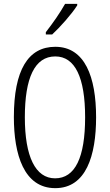

<svg xmlns="http://www.w3.org/2000/svg" viewBox="-20 -967 571 997"><path d="M381 -939V-947H318C290 -898 259 -853 218 -800V-788H251C291 -825 352 -893 381 -939ZM479 -358C479 -567 421 -724 267 -724C126 -724 52 -603 52 -359C52 -165 104 10 267 10C427 10 479 -159 479 -358ZM109 -358C109 -562 160 -674 267 -674C370 -674 422 -564 422 -358C422 -149 370 -41 266 -41C164 -41 109 -154 109 -358Z"/></svg>

Font: Noto Sans Arabic UI XCn Lt
Style: Regular
Weight: 300
Width: 2
Designer: Monotype Design Team, Nadine Chahine and Nizar Qandah
Foundry: Monotype Imaging Inc.
Version: Version 2.010